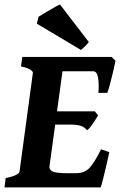

<svg xmlns="http://www.w3.org/2000/svg" viewBox="-25 -813 521 833"><path d="M476.1 -549.3Q473.1 -534.2 466.6 -505.4Q460 -476.6 452.6 -449.2Q445.3 -421.9 440.4 -410.2H401.9Q405.3 -451.7 400.1 -477.8Q395 -503.9 379.4 -503.9H224.6L245.1 -565.9H459.5ZM400.4 -312Q395.5 -303.7 387 -290.3Q378.4 -276.9 369.1 -264.6Q359.9 -252.4 352.5 -248Q342.8 -260.7 326.9 -266.6Q311 -272.5 278.8 -272.5H187L203.6 -330.1H386.7ZM449.2 -152.8Q443.8 -127 436.3 -94.5Q428.7 -62 421.9 -35.4Q415 -8.8 411.6 0H-5.4L-0.5 -40.5Q29.3 -46.4 44.2 -54Q59.1 -61.5 59.6 -67.9L117.7 -497.1Q118.7 -502.4 106.9 -510.5Q95.2 -518.6 65.9 -524.9L71.8 -565.9H315.4L310.1 -524.9Q248.5 -518.6 246.6 -507.3L189.5 -90.3Q188 -77.6 201.9 -69.6Q215.8 -61.5 271.5 -61.5H304.7Q343.8 -61.5 366 -87.6Q388.2 -113.8 413.6 -165.5ZM360.4 -630.4Q354 -622.1 343.5 -611.8Q333 -601.6 326.2 -596.2L134.8 -710.4L142.6 -740.7Q148.9 -744.6 168.5 -756.3Q188 -768.1 208 -779.5Q228 -791 235.4 -793.5Z"/></svg>

Font: Dai Banna SIL
Style: Bold Italic
Weight: 700
Italic angle: -11°
Designer: Victor Gaultney
Foundry: SIL International
Version: Version 4.000